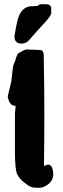

<svg xmlns="http://www.w3.org/2000/svg" viewBox="-20 -905 304 928"><path d="M197.8 -884.8Q227.5 -884.8 227.5 -865.2V-842.3Q227.5 -829.1 196.3 -795.7Q165 -762.2 119.6 -710Q105 -694.3 84.5 -694.3Q49.8 -694.3 49.8 -729Q49.8 -729.5 49.8 -730V-730.5Q55.7 -766.1 63.5 -802.2Q80.6 -875 134.8 -875Q134.8 -875 135.3 -875Q153.8 -875 162.1 -876Q167.5 -884.8 183.1 -884.8ZM171.4 -663.6Q190.9 -663.6 191.4 -637.7Q194.3 -486.8 194.3 -353.3Q194.3 -219.7 192.4 -102.5L209.5 -109.4H211.4Q237.3 -109.4 237.3 -59.1Q237.3 -35.2 215.1 -16.1Q192.9 2.9 167.5 2.9Q142.1 2.9 129.9 -1.7Q117.7 -6.3 96.2 -23.4Q74.7 -40.5 63.5 -61.8Q52.2 -83 52.2 -176.8V-355.5Q54.2 -375 55.7 -393.6H53.2Q24.9 -394 17.6 -438V-439.5L34.7 -511.7L40.5 -562Q40.5 -577.6 45.9 -592.8Q51.3 -607.9 53 -610.4Q54.7 -612.8 54.9 -616.2Q55.2 -619.6 60.1 -632.1Q64.9 -644.5 67.9 -647Q99.6 -666 108.6 -666Q117.7 -666 137.7 -664.8Q157.7 -663.6 171.4 -663.6Z"/></svg>

Font: Drukaatie burti
Style: Bold
Weight: 700
Version: Version 0.14